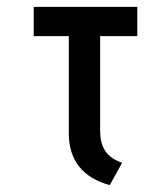

<svg xmlns="http://www.w3.org/2000/svg" viewBox="-20 -520 456 558"><path d="M335 -47C288 -63 271 -93 271 -142V-415H379V-500H78V-415H180V-132C180 -54 221 -3 299 18Z"/></svg>

Font: Advent Pro
Style: SemiBold
Weight: 600
Designer: Andreas Kalpakidis
Foundry: Andreas Kalpakidis
Version: Version 2.002 2008